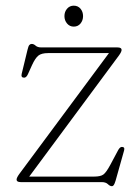

<svg xmlns="http://www.w3.org/2000/svg" viewBox="-20 -626 481 660"><path d="M389 -435.5 80.5 -19H303.5Q325.5 -19 335.2 -26Q345 -33 359 -59L386.5 -110.5Q392.5 -121 399 -121Q410 -121 406.5 -108.5L377.5 -5.5Q374 6 371.2 10Q368.5 14 364.5 14Q358 14 350.8 7Q343.5 0 329.5 0H51.5Q37 0 37 -8.5Q37 -15 46 -27.5L354.5 -443.5H145.5Q122.5 -443.5 111.8 -434.8Q101 -426 90 -402L76 -371Q70.5 -359 63 -359Q51.5 -359 54.5 -372L74.5 -454.5Q77.5 -467.5 80.8 -471.2Q84 -475 89 -475Q96 -475 102.5 -469Q109 -463 122 -463H383.5Q398 -463 398 -454.5Q398 -448 389 -435.5ZM233.5 -534.5Q219.5 -534.5 210.5 -545.2Q201.5 -556 201.5 -570.5Q201.5 -585.5 210.5 -596Q219.5 -606.5 233.5 -606.5Q248 -606.5 256.8 -596Q265.5 -585.5 265.5 -570.5Q265.5 -556 256.8 -545.2Q248 -534.5 233.5 -534.5Z"/></svg>

Font: Fraunces 9pt S000 Thin
Style: Regular
Weight: 100
Version: Version 1.000; ttfautohint (v1.8.3)